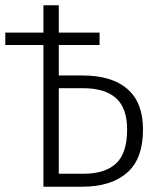

<svg xmlns="http://www.w3.org/2000/svg" viewBox="-20 -705 592 725"><path d="M520 -216Q520 -105 459.5 -52.5Q399 0 291 0H144V-535H0V-582H144V-685H202V-582H356V-535H202V-420H292Q402 -420 461 -369Q520 -318 520 -216ZM460 -216Q460 -297 418 -334.5Q376 -372 293 -372H202V-49H297Q376 -49 418 -87.5Q460 -126 460 -216Z"/></svg>

Font: Fira Sans Condensed Light
Style: Regular
Weight: 300
Width: 3
Designer: bBox Type GmbH & Carrois Corporate GbR & Edenspiekermann AG
Foundry: bBox Type GmbH & Carrois Corporate GbR & Edenspiekermann AG
Version: Version 4.301